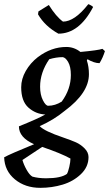

<svg xmlns="http://www.w3.org/2000/svg" viewBox="-51 -691 525 924"><path d="M230 -529Q165 -565 132 -622L134 -636L184 -667Q219 -611 252 -587Q308 -587 374 -671Q378 -670 387 -665Q396 -660 397 -657Q330 -529 230 -529ZM143 213Q70 213 20.5 172Q-29 131 -31 66Q-2 50 113 3Q40 -29 40 -83Q132 -120 167 -140Q121 -142 86 -173Q51 -204 51 -271Q51 -311 73 -349.5Q95 -388 131 -416Q196 -465 268 -465Q306 -465 336 -441Q422 -449 442 -456L454 -445Q444 -413 428 -387Q402 -387 370 -406L367 -400Q377 -370 377 -334Q377 -244 261 -158Q208 -114 140 -84Q162 -60 254 -29Q292 -16 314.5 -6Q337 4 356 23Q375 42 375 65Q375 112 338.5 147Q302 182 250.5 197.5Q199 213 143 213ZM181 -182Q214 -182 246 -202Q290 -262 290 -330Q290 -370 277 -392.5Q264 -415 250 -416Q220 -416 186 -406Q142 -342 142 -274Q142 -235 155.5 -208.5Q169 -182 181 -182ZM105 159Q134 167 171 167Q242 167 271 146Q277 136 282.5 112Q288 88 288 72Q243 47 152 16L57 79Q63 101 77 126Q91 151 105 159Z"/></svg>

Font: Albura Medium
Style: Italic
Weight: 462
Italic angle: -7°
Designer: Mercedes Jáuregui
Foundry: Omnibus-Type Team
Version: Version 1.000